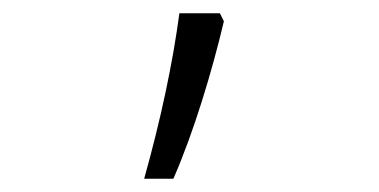

<svg xmlns="http://www.w3.org/2000/svg" viewBox="-20 -138 570 289"><path d="M197 131H241C272 60 299 -30 317 -106L311 -118H250C240 -43 222 42 197 131Z"/></svg>

Font: Noto Sans Mono Condensed Light
Style: Regular
Weight: 300
Width: 3
Designer: Monotype Design Team
Foundry: Monotype Imaging Inc.
Version: Version 2.014